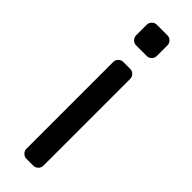

<svg xmlns="http://www.w3.org/2000/svg" viewBox="-244 -720 729 729"><g transform="rotate(45 120.5 -355.0)"><path d="M149 -599H92Q81 -599 73 -607Q65 -615 65 -626V-683Q65 -694 73 -702Q81 -710 92 -710H149Q160 -710 168 -702Q176 -694 176 -683V-626Q176 -615 168 -607Q160 -599 149 -599ZM139 0H102Q91 0 83 -8Q75 -16 75 -27V-493Q75 -504 83 -512Q91 -520 102 -520H139Q150 -520 158 -512Q166 -504 166 -493V-27Q166 -16 158 -8Q150 0 139 0Z"/></g></svg>

Font: Rubik
Style: Regular
Weight: 400
Designer: Hubert & Fischer
Foundry: Hubert & Fischer
Version: Version 1.100